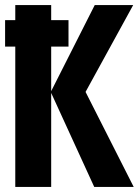

<svg xmlns="http://www.w3.org/2000/svg" viewBox="-30 -734 550 754"><path d="M171 -369 340 0H495L306 -373L493 -714H342L171 -376V-551H239V-655H171V-714H30V-655H-10V-551H30V0H171Z"/></svg>

Font: Noto Sans Mono UI Condensed ExtraBold
Style: Regular
Weight: 800
Width: 3
Designer: Monotype Design team
Foundry: Monotype Imaging Inc.
Version: 1.000